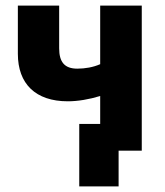

<svg xmlns="http://www.w3.org/2000/svg" viewBox="-20 -540 591 688"><path d="M405 128V0H488V-520H339V-310C314 -299 285 -294 257 -294C211 -294 192 -318 192 -367V-520H44V-347C44 -240 107 -177 223 -177C259 -177 300 -184 339 -196V-96H264V128Z"/></svg>

Font: Fixel Text Bold
Style: Bold
Weight: 700
Width: 4
Designer: AlfaBravo + MacPaw
Foundry: Kyrylo Tkachov, Marchela Mozhyna, Serhii Makarenko, Maria Weinstein, Zakhar Kryvoshyya
Version: Version 1.211